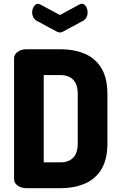

<svg xmlns="http://www.w3.org/2000/svg" viewBox="-20 -990 630 1010"><path d="M122 0Q91 0 72.5 -14Q54 -28 54 -47V-684Q54 -703 72.5 -717Q91 -731 122 -731H299Q368 -731 424 -708Q480 -685 512.5 -633Q545 -581 545 -495V-236Q545 -150 512.5 -98Q480 -46 424 -23Q368 0 299 0ZM210 -136H299Q341 -136 365 -160.5Q389 -185 389 -236V-495Q389 -546 365 -570.5Q341 -595 299 -595H210ZM295 -819Q288 -819 278 -824L174 -880Q161 -888 155 -899.5Q149 -911 149 -924Q149 -941 158 -955.5Q167 -970 180 -970Q185 -970 191 -967L295 -911L399 -967Q405 -970 410 -970Q424 -970 432.5 -955.5Q441 -941 441 -924Q441 -911 435.5 -899.5Q430 -888 416 -880L312 -824Q302 -819 295 -819Z"/></svg>

Font: Dosis ExtraBold
Style: Regular
Weight: 800
Designer: EdgarTolentino, PabloImpallari, IginoMarini
Foundry: EdgarTolentino, PabloImpallari, IginoMarini
Version: Version 3.001; ttfautohint (v1.8.2)